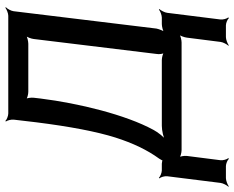

<svg xmlns="http://www.w3.org/2000/svg" viewBox="-111 -601 877 719"><g transform="rotate(-90 327.5 -241.5)"><path d="M239 -629 229 -544C213 -417 194 -318 172 -248C151 -182 125 -128 93 -84C91 -81 85 -71 85 -68L89 -70C88 -72 78 -74 74 -74H49C40 -74 26 -80 21 -85L19 -83C24 -78 28 -63 27 -54L2 146C1 155 -7 170 -12 175L-11 177C-5 172 11 166 20 166H65C74 166 88 172 92 177L95 175C90 170 86 155 87 146L103 20C104 11 102 -6 97 -11L95 -9C99 -4 116 0 125 0H528C537 0 554 -4 560 -9L558 -11C553 -6 547 11 546 20L530 146C529 155 521 170 516 175L517 177C523 172 539 166 548 166H592C601 166 615 172 619 177L622 175C617 170 613 155 614 146L639 -54C640 -63 648 -78 653 -83L651 -85C646 -80 630 -74 621 -74H597C588 -74 571 -70 565 -65L567 -63C572 -68 578 -85 580 -94L645 -629C646 -638 654 -653 660 -658L658 -660C652 -655 637 -649 628 -649H262C253 -649 238 -655 234 -660L232 -658C236 -653 240 -638 239 -629ZM318 -528 321 -554C322 -563 320 -580 316 -585L314 -583C318 -578 334 -574 343 -574H523C532 -574 550 -578 556 -583L554 -585C548 -580 542 -563 541 -554L485 -94C483 -85 485 -68 490 -63L492 -65C488 -70 471 -74 462 -74H216C198 -74 171 -68 158 -60L160 -57C173 -64 192 -89 201 -106C257 -209 300 -384 318 -528Z"/></g></svg>

Font: Gamestation Storm Oblique 
Style: Italic
Weight: 400
Designer: Jonas Hecksher
Foundry: Jonas Hecksher, Playtypeª, e-types AS
Version: Version 1.003